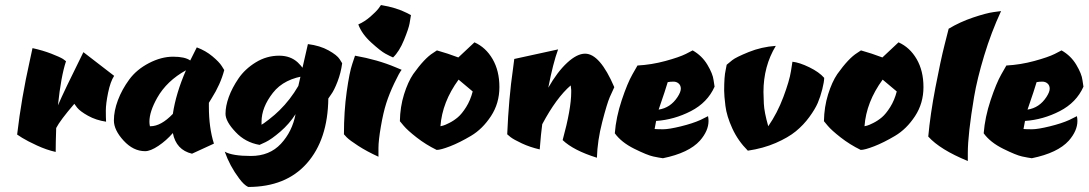

<svg xmlns="http://www.w3.org/2000/svg" viewBox="-20 -590 4320 762"><path d="M433 -289Q418 -266 409 -222Q400 -178 400 -151Q400 -124 401 -107Q361 -113 329.5 -130.5Q298 -148 286 -163L275 -178Q219 -113 203 -82Q201 -22 201 13Q165 5 127 -12.5Q89 -30 68 -43L48 -56Q65 -201 98 -348L109 -399Q150 -390 183.5 -377Q217 -364 230 -356L242 -347Q222 -287 210 -172Q234 -228 311 -383Z M809 -167Q809 -83 829 -20L742 20Q679 5 666 -62Q640 -32 608.5 -11Q577 10 556 10Q509 10 470.5 -32Q432 -74 432 -112Q432 -150 448 -192.5Q464 -235 493 -274.5Q522 -314 571 -339.5Q620 -365 667 -365Q714 -365 735 -350L761 -402Q796 -389 823 -366.5Q850 -344 860 -328L870 -312Q855 -255 820 -200L809 -182Q809 -174 809 -167ZM577 -89Q619 -89 666 -138Q678 -219 718 -311Q642 -269 604 -202Q573 -147 573 -107Q573 -98 575 -89Q576 -89 577 -89Z M872 12Q902 29 976 29Q1050 29 1095 -19.5Q1140 -68 1153 -137Q1128 -98 1092.5 -67.5Q1057 -37 1034 -26L1010 -15Q953 -25 915 -66Q875 -108 875 -138.5Q875 -169 888 -205Q901 -241 926.5 -278.5Q952 -316 995 -342.5Q1038 -369 1088 -369Q1133 -369 1162 -342Q1187 -318 1199 -290Q1108 -279 1063 -221.5Q1018 -164 1018 -107Q1018 -101 1018 -95Q1023 -97 1047.5 -116Q1072 -135 1089 -152Q1132 -194 1164 -249L1202 -415Q1250 -409 1284 -390Q1318 -371 1328 -355L1338 -339Q1333 -301 1319.5 -266Q1306 -231 1294 -215L1283 -199Q1281 -36 1198 58Q1115 152 965 152Q948 144 929 118Q892 69 872 12Z M1482 32Q1436 11 1402 -11Q1368 -33 1356 -45L1345 -57Q1345 -148 1356 -226Q1367 -304 1378 -336L1389 -369Q1479 -353 1550 -323L1574 -313Q1565 -302 1545 -260Q1525 -218 1513 -180.5Q1501 -143 1491.5 -87.5Q1482 -32 1482 -2.5Q1482 27 1482 32ZM1540 -362Q1528 -367 1509.5 -377Q1491 -387 1453.5 -421Q1416 -455 1402 -493Q1427 -504 1449.5 -523.5Q1472 -543 1482 -556L1492 -570Q1553 -560 1596 -538L1611 -530Q1609 -517 1605.5 -497Q1602 -477 1583.5 -431.5Q1565 -386 1540 -362Z M1713 5Q1670 -16 1633.5 -44.5Q1597 -73 1582 -91L1567 -109Q1568 -166 1583.5 -215.5Q1599 -265 1620 -296Q1665 -359 1699 -380L1714 -390Q1757 -378 1799 -362L1863 -422Q1908 -402 1935 -355.5Q1962 -309 1962 -244.5Q1962 -180 1928.5 -129Q1895 -78 1849.5 -51Q1804 -24 1766.5 -9.5Q1729 5 1713 5ZM1856 -227 1800 -274Q1735 -185 1728 -89Q1732 -90 1738.5 -91.5Q1745 -93 1763 -102Q1781 -111 1797 -124.5Q1813 -138 1830 -165Q1847 -192 1856 -227Z M2213 -34Q2247 -158 2247 -224Q2247 -229 2247 -233L2245 -251Q2188 -202 2132 -97Q2127 -61 2122 3Q2083 -6 2051 -21Q2019 -36 2006 -46L1993 -57Q1999 -200 2016 -317L2021 -356L2195 -394Q2175 -340 2156 -242Q2192 -305 2231 -341Q2270 -377 2302 -377Q2361 -377 2418 -244Q2411 -230 2400 -204.5Q2389 -179 2370 -105.5Q2351 -32 2349 36Q2256 7 2213 -34Z M2578 -78Q2589 -77 2612 -77Q2635 -77 2682 -88.5Q2729 -100 2760 -114L2790 -129Q2792 -119 2792 -110Q2792 -71 2758 -32Q2714 17 2611 38Q2596 36 2572.5 31Q2549 26 2497.5 0.5Q2446 -25 2420 -61Q2425 -125 2447.5 -192.5Q2470 -260 2490 -295L2510 -330Q2566 -333 2621 -348Q2676 -363 2702 -376L2729 -390Q2766 -369 2787.5 -333Q2809 -297 2812 -272L2816 -246Q2788 -183 2722 -149Q2656 -115 2584 -110Q2581 -97 2578 -78ZM2669 -205Q2682 -225 2682 -238Q2682 -251 2673.5 -258.5Q2665 -266 2653 -266Q2641 -266 2630 -264Q2623 -239 2594 -155Q2641 -162 2669 -205Z M3059 -408Q3010 -327 3010 -225Q3010 -212 3011.5 -178.5Q3013 -145 3029 -89Q3065 -141 3089 -205Q3113 -269 3119 -307L3125 -345Q3153 -342 3192 -323Q3231 -304 3251 -281Q3251 -266 3243.5 -236Q3236 -206 3225.5 -181.5Q3215 -157 3192 -125.5Q3169 -94 3138.5 -69Q3108 -44 3058.5 -22.5Q3009 -1 2948 8Q2909 -31 2886.5 -80Q2864 -129 2859 -170Q2854 -211 2854 -230Q2854 -287 2860 -312L2864 -333Q2872 -340 2886.5 -351.5Q2901 -363 2951.5 -383.5Q3002 -404 3059 -408Z M3396 5Q3353 -16 3316.5 -44.5Q3280 -73 3265 -91L3250 -109Q3251 -166 3266.5 -215.5Q3282 -265 3303 -296Q3348 -359 3382 -380L3397 -390Q3440 -378 3482 -362L3546 -422Q3591 -402 3618 -355.5Q3645 -309 3645 -244.5Q3645 -180 3611.5 -129Q3578 -78 3532.5 -51Q3487 -24 3449.5 -9.5Q3412 5 3396 5ZM3539 -227 3483 -274Q3418 -185 3411 -89Q3415 -90 3421.5 -91.5Q3428 -93 3446 -102Q3464 -111 3480 -124.5Q3496 -138 3513 -165Q3530 -192 3539 -227Z M3821 17V49Q3711 4 3664 -48Q3672 -136 3692.5 -243Q3713 -350 3729 -413L3745 -476Q3790 -503 3842 -520.5Q3894 -538 3923 -542L3953 -546Q3914 -462 3886 -369.5Q3858 -277 3846 -206Q3821 -57 3821 17Z M4042 -78Q4053 -77 4076 -77Q4099 -77 4146 -88.5Q4193 -100 4224 -114L4254 -129Q4256 -119 4256 -110Q4256 -71 4222 -32Q4178 17 4075 38Q4060 36 4036.5 31Q4013 26 3961.5 0.5Q3910 -25 3884 -61Q3889 -125 3911.5 -192.5Q3934 -260 3954 -295L3974 -330Q4030 -333 4085 -348Q4140 -363 4166 -376L4193 -390Q4230 -369 4251.5 -333Q4273 -297 4276 -272L4280 -246Q4252 -183 4186 -149Q4120 -115 4048 -110Q4045 -97 4042 -78ZM4133 -205Q4146 -225 4146 -238Q4146 -251 4137.5 -258.5Q4129 -266 4117 -266Q4105 -266 4094 -264Q4087 -239 4058 -155Q4105 -162 4133 -205Z"/></svg>

Font: Ceviche One
Style: Regular
Weight: 400
Version: Version 1.002